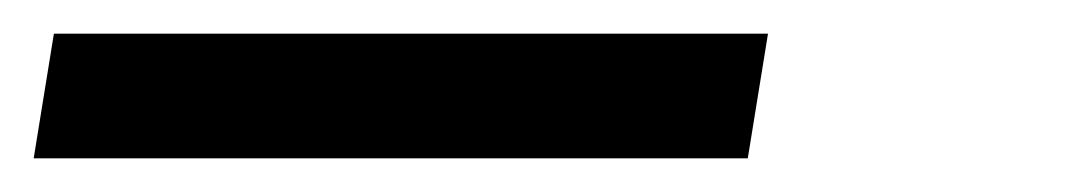

<svg xmlns="http://www.w3.org/2000/svg" viewBox="-24 121 644 114"><path d="M-4 215 8 141H432L420 215Z"/></svg>

Font: Iosevka SS04 Extended
Style: Italic
Weight: 400
Width: 7
Italic angle: -9°
Monospace: yes
Designer: Belleve Invis
Foundry: Belleve Invis
Version: Version 19.0.0; ttfautohint (v1.8.4)